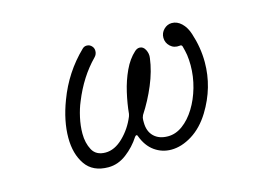

<svg xmlns="http://www.w3.org/2000/svg" viewBox="-75 -652 1149 809"><g transform="rotate(-15 500.0 -247.5)"><path d="M309 12Q241 12 209 -34.5Q177 -81 177 -151Q177 -225 209 -309Q250 -419 333 -499Q341 -507 352 -507Q366 -507 375 -496Q382 -488 382 -476Q382 -461 371 -450Q306 -384 267 -287Q255 -259 247 -223Q239 -187 239 -153Q239 -112 255.5 -81.5Q272 -51 313 -51Q353 -51 390 -87Q427 -123 447 -172Q448 -175 448.5 -177Q449 -179 450 -183Q454 -226 465 -274Q476 -322 495.5 -364Q515 -406 544 -432Q554 -441 565 -441Q581 -441 590 -423.5Q599 -406 596 -387Q589 -332 564.5 -273.5Q540 -215 506 -163Q504 -158 502 -152Q501 -147 501 -142Q501 -137 501 -132Q501 -93 523.5 -71Q546 -49 585 -49Q619 -49 649.5 -71.5Q680 -94 703.5 -132Q727 -170 740.5 -217.5Q754 -265 754 -314Q754 -337 751 -359Q748 -377 742 -399Q739 -407 731 -405Q706 -402 689.5 -417.5Q673 -433 673 -455Q673 -476 688 -491Q703 -506 723 -506Q746 -506 765 -488Q784 -470 794 -439Q815 -375 815 -311Q815 -201 755 -103Q721 -48 675 -19.5Q629 9 584 9Q544 9 511.5 -14Q479 -37 462 -83Q461 -88 457 -88Q454 -88 450 -83Q425 -44 388 -16Q351 12 309 12Z"/></g></svg>

Font: Kiwi Maru Light
Style: Regular
Weight: 300
Designer: Hiroki-Chan
Version: Version 1.100